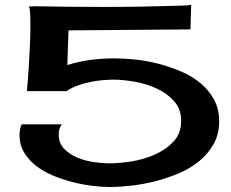

<svg xmlns="http://www.w3.org/2000/svg" viewBox="-20 -749 945 784"><path d="M446.3 -510.7Q485.4 -510.7 532.2 -505.9Q579.1 -501 626.5 -488.8Q673.8 -476.6 718.8 -457.5Q763.7 -438.5 798.3 -409.7Q833 -380.9 854 -342.3Q875 -303.7 875 -253.9Q875 -202.1 853 -162.1Q831.1 -122.1 794.4 -91.8Q757.8 -61.5 710.4 -41.5Q663.1 -21.5 613.3 -8.8Q563.5 3.9 514.6 9.3Q465.8 14.6 425.8 14.6Q395.5 14.6 356.4 9.8Q317.4 4.9 276.9 -5.4Q236.3 -15.6 197.3 -31.7Q158.2 -47.9 127.4 -71.8Q96.7 -95.7 78.1 -127Q59.6 -158.2 59.6 -198.2Q59.6 -220.7 68.4 -241.2H232.4Q219.7 -224.6 219.7 -200.2Q219.7 -164.1 242.2 -141.1Q264.6 -118.2 296.9 -105Q329.1 -91.8 364.7 -86.9Q400.4 -82 426.8 -82Q465.8 -82 516.1 -89.8Q566.4 -97.7 611.8 -117.7Q657.2 -137.7 688.5 -170.9Q719.7 -204.1 719.7 -254.9Q719.7 -303.7 690.9 -335.9Q662.1 -368.2 619.6 -387.7Q577.1 -407.2 529.3 -415.5Q481.4 -423.8 443.4 -423.8Q421.9 -423.8 395.5 -421.4Q369.1 -418.9 343.3 -413.1Q317.4 -407.2 293.5 -398.4Q269.5 -389.6 252 -377H89.8Q90.8 -389.6 93.3 -417.5Q95.7 -445.3 97.7 -480Q99.6 -514.6 101.6 -552.7Q103.5 -590.8 104 -625Q104.5 -659.2 103.5 -685.5Q102.5 -711.9 98.6 -723.6L113.3 -721.7V-723.6Q261.7 -720.7 409.7 -720.7Q557.6 -720.7 706.1 -725.6Q719.7 -726.6 733.4 -726.6Q747.1 -726.6 760.7 -729.5L757.8 -628.9L259.8 -625L254.9 -483.4Q301.8 -498 349.6 -504.4Q397.5 -510.7 446.3 -510.7Z"/></svg>

Font: Cherry Cream Soda
Style: Regular
Weight: 400
Designer: Font Diner, Inc
Foundry: Font Diner, Inc
Version: Version 1.001